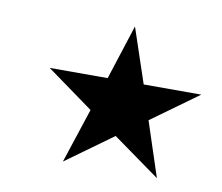

<svg xmlns="http://www.w3.org/2000/svg" viewBox="-54 -588 608 525"><g transform="rotate(10 250.0 -325.0)"><path d="M71 -372H232L281 -524L332 -372H492L362 -278L412 -126L281 -220L151 -126L201 -278Z"/></g></svg>

Font: Vazir Code
Style: Code
Weight: 400
Foundry: DejaVu fonts team - Redesigned by Saber Rastikerdar
Version: Version 1.1.2